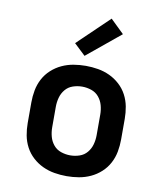

<svg xmlns="http://www.w3.org/2000/svg" viewBox="-86 -841 773 919"><g transform="rotate(10 300.0 -382.0)"><path d="M300 8Q270 8 240.5 3Q211 -2 184 -14.5Q157 -27 134.5 -47.5Q112 -68 98 -94.5Q84 -121 78.5 -150.5Q73 -180 73 -210V-310Q73 -340 78.5 -369.5Q84 -399 98 -425.5Q112 -452 134.5 -472.5Q157 -493 184 -505.5Q211 -518 240.5 -523Q270 -528 300 -528Q330 -528 359.5 -523Q389 -518 416 -505.5Q443 -493 465.5 -472.5Q488 -452 502 -425.5Q516 -399 521.5 -369.5Q527 -340 527 -310V-210Q527 -180 521.5 -150.5Q516 -121 502 -94.5Q488 -68 465.5 -47.5Q443 -27 416 -14.5Q389 -2 359.5 3Q330 8 300 8ZM300 -93Q323 -93 345 -100.5Q367 -108 381.5 -125.5Q396 -143 402 -165Q408 -187 408 -210V-310Q408 -333 402 -355Q396 -377 381.5 -394.5Q367 -412 345 -419.5Q323 -427 300 -427Q277 -427 255 -419.5Q233 -412 218.5 -394.5Q204 -377 198 -355Q192 -333 192 -310V-210Q192 -187 198 -165Q204 -143 218.5 -125.5Q233 -108 255 -100.5Q277 -93 300 -93ZM285 -574 230 -626 382 -772 448 -708Z"/></g></svg>

Font: Iosevka SS04 Extended
Style: Bold
Weight: 700
Width: 7
Monospace: yes
Designer: Belleve Invis
Foundry: Belleve Invis
Version: Version 19.0.0; ttfautohint (v1.8.4)